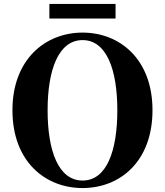

<svg xmlns="http://www.w3.org/2000/svg" viewBox="-20 -932 835 972"><path d="M230 -838H565V-912H230ZM398 20C587 20 752 -114 752 -374C752 -633 586 -767 398 -767C210 -767 43 -632 43 -374C43 -113 210 20 398 20ZM398 -18C276 -18 221 -168 221 -374C221 -578 276 -729 398 -729C520 -729 574 -578 574 -374C574 -168 520 -18 398 -18Z"/></svg>

Font: Noto Serif CJK HK Black
Style: Regular
Weight: 900
Designer: Ryoko NISHIZUKA 西塚涼子 (kana & ideographs); Frank Grießhammer (Latin, Greek & Cyrillic); Wenlong ZHANG 张文龙 (bopomofo); San
Foundry: Adobe
Version: Version 2.001;hotconv 1.1.0;makeotfexe 2.6.0